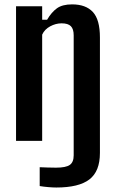

<svg xmlns="http://www.w3.org/2000/svg" viewBox="-20 -628 514 856"><path d="M231 208Q215.5 208 195 206.2Q174.5 204.5 157 201.5V117.5Q170.5 118 191.8 118.8Q213 119.5 229.5 119.5Q274 119.5 291.2 107.2Q308.5 95 308.5 64.5V-470.5Q308.5 -498.5 296 -511.2Q283.5 -524 254.5 -524Q228.5 -524 203.5 -510.5Q178.5 -497 168 -473.5V0H51.5V-600H168V-540H190Q209.5 -573.5 233.8 -591Q258 -608.5 301.5 -608.5Q362.5 -608.5 394 -574.5Q425.5 -540.5 425.5 -461V54Q425.5 136 378.5 172Q331.5 208 231 208Z"/></svg>

Font: Big Shoulders Text Thin
Style: Bold
Weight: 700
Version: Version 2.002